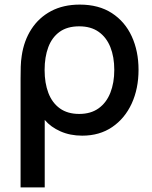

<svg xmlns="http://www.w3.org/2000/svg" viewBox="-20 -575 662 835"><path d="M69.5 240V-233.5Q69.5 -260.5 70.2 -285.5Q71 -310.5 74.5 -332.5Q84 -398 116.5 -448.2Q149 -498.5 202.2 -526.8Q255.5 -555 327 -555Q409.5 -555 466.5 -518Q523.5 -481 553 -416.8Q582.5 -352.5 582.5 -271.5Q582.5 -189.5 552.8 -124.8Q523 -60 468 -22.5Q413 15 337.5 15Q285 15 242.8 -3.8Q200.5 -22.5 174.5 -53.5V240ZM324.5 -79.5Q375 -79.5 409 -104Q443 -128.5 460 -171.8Q477 -215 477 -271Q477 -327.5 460 -370Q443 -412.5 409.2 -436.5Q375.5 -460.5 324.5 -460.5Q272.5 -460.5 239.2 -436.5Q206 -412.5 190 -369.8Q174 -327 174 -270.5Q174 -213.5 190.5 -170.5Q207 -127.5 240.5 -103.5Q274 -79.5 324.5 -79.5Z"/></svg>

Font: Cns Manrope SemBd
Style: Regular
Weight: 600
Designer: Mikhail Sharanda
Foundry: Mikhail Sharanda
Version: Version 4.504